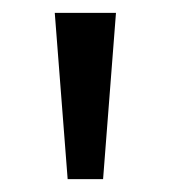

<svg xmlns="http://www.w3.org/2000/svg" viewBox="-20 -734 265 298"><path d="M160 -714 140 -456H85L65 -714Z"/></svg>

Font: Noto Sans Ugaritic
Style: Regular
Weight: 400
Designer: Monotype Design Team
Foundry: Monotype Imaging Inc.
Version: Version 2.001; ttfautohint (v1.8.4.7-5d5b)